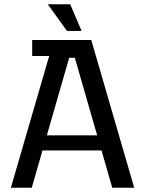

<svg xmlns="http://www.w3.org/2000/svg" viewBox="-20 -877 671 897"><path d="M30.8 0 231.4 -690H406.4L607 0H504.4L329.6 -607H303.2L128.4 0ZM140 -174 149.2 -244.8H483L492 -174ZM130.4 -615.4V-690H286.2V-615.4ZM293 -732.4 203.2 -857H308L361.2 -732.4Z"/></svg>

Font: Mozilla Headline ExtraLight
Style: Regular
Weight: 200
Designer: Studio DRAMA
Foundry: Studio DRAMA
Version: Version 1.000